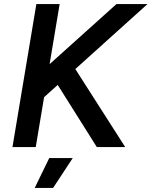

<svg xmlns="http://www.w3.org/2000/svg" viewBox="-20 -720 742 940"><path d="M149 -202 145 -336 550 -700H702ZM41 0 158 -700H272L155 0ZM454 0 230 -356 320 -427 593 0ZM150 200 221 54H336L240 200Z"/></svg>

Font: Figtree SemiBold
Style: Italic
Weight: 600
Italic angle: -9.5°
Foundry: Erik Kennedy
Version: Version 2.001;gftools[0.9.30]